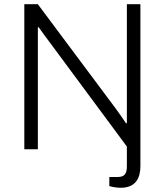

<svg xmlns="http://www.w3.org/2000/svg" viewBox="-20 -706 779 908"><path d="M551 182C623 182 644 134 644 80V-686H580V-123H576C562 -144 538 -178 527 -193L159 -686H95V0H159V-577H163C179 -554 206 -518 215 -506L580 -13V81C580 115 569 131 537 131H497V174C510 178 531 182 551 182Z"/></svg>

Font: Archivo ExtraLight
Style: Regular
Weight: 200
Designer: Hector Gatti
Foundry: Omnibus-Type
Version: Version 2.001